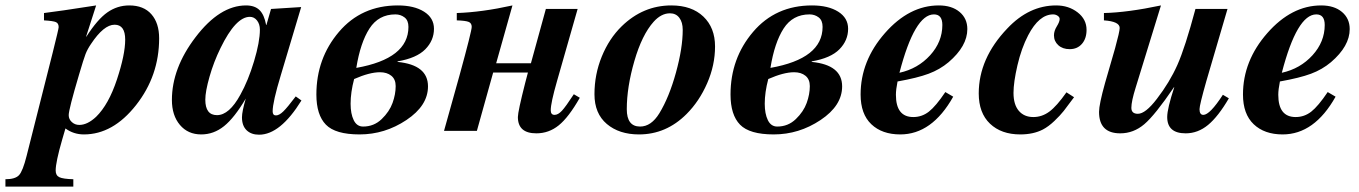

<svg xmlns="http://www.w3.org/2000/svg" viewBox="-116 -482 5006 707"><path d="M201 -347H202Q243 -411 279.5 -436.5Q316 -462 360 -462Q413 -462 441.5 -429.5Q470 -397 470 -341Q470 -203 385 -95Q300 13 193 13Q155 13 125 -9L113 32Q89 115 89 146Q89 164 102.5 170.5Q116 177 154 178V205H-96V178Q-60 178 -46 163Q-32 148 -18 92L78 -288Q100 -376 100 -382Q100 -396 90 -400.5Q80 -405 46 -407V-434Q97 -440 238 -462ZM306 -391Q266 -391 219 -320Q206 -301 199 -283Q192 -265 175 -207Q137 -79 137 -58Q137 -43 148.5 -32.5Q160 -22 176 -22Q206 -22 238 -52Q284 -97 314.5 -189Q345 -281 345 -336Q345 -391 306 -391Z M973 -127 994 -112Q916 14 838 14Q809 14 792 -2.5Q775 -19 775 -50Q775 -71 789 -119Q747 -48 709 -17.5Q671 13 625 13Q576 13 546.5 -22Q517 -57 517 -114Q517 -231 604 -345Q693 -462 790 -462Q822 -462 839.5 -445Q857 -428 864 -390H865L882 -449L993 -456L918 -205Q888 -106 888 -72Q888 -57 900 -57Q912 -57 927 -71.5Q942 -86 973 -127ZM841 -373Q841 -393 830.5 -406.5Q820 -420 804 -420Q752 -420 696 -305Q671 -254 655.5 -199.5Q640 -145 640 -115Q640 -58 683 -58Q728 -58 769 -133Q798 -185 819.5 -256.5Q841 -328 841 -373Z M1348 -256V-254Q1460 -243 1460 -164Q1460 -93 1380.5 -40Q1301 13 1208 13Q1119 13 1084 -23Q1049 -59 1049 -134Q1049 -267 1132 -364.5Q1215 -462 1349 -462Q1409 -462 1445.5 -439Q1482 -416 1482 -376Q1482 -333 1450 -300.5Q1418 -268 1348 -256ZM1388 -383Q1388 -407 1373.5 -418Q1359 -429 1340 -429Q1278 -429 1244.5 -377Q1211 -325 1196 -232Q1388 -266 1388 -383ZM1341 -165Q1341 -190 1325 -203Q1309 -216 1283 -216Q1245 -216 1188 -191Q1175 -142 1175 -100Q1175 -63 1186.5 -39.5Q1198 -16 1221 -16Q1261 -16 1289.5 -43.5Q1318 -71 1329.5 -103Q1341 -135 1341 -165Z M1997 -135 2019 -122Q1978 -50 1941.5 -20.5Q1905 9 1859 9Q1791 9 1791 -51Q1791 -71 1818 -177L1828 -215H1700L1640 0H1519L1576 -204Q1621 -368 1621 -383Q1621 -397 1609.5 -401.5Q1598 -406 1566 -407V-434Q1658 -437 1771 -462L1711 -249H1839L1894 -449H2011L1935 -183Q1912 -103 1912 -76Q1912 -59 1926 -59Q1939 -59 1953 -74Q1967 -89 1997 -135Z M2412 -62Q2337 13 2237 13Q2164 13 2118.5 -25.5Q2073 -64 2073 -135Q2073 -208 2100 -274Q2127 -340 2173 -385Q2252 -462 2356 -462Q2431 -462 2474 -421Q2517 -380 2517 -311Q2517 -242 2488 -175.5Q2459 -109 2412 -62ZM2398 -372Q2398 -400 2385.5 -416.5Q2373 -433 2351 -433Q2319 -433 2291 -402Q2248 -354 2220 -257.5Q2192 -161 2192 -80Q2192 -16 2241 -16Q2282 -16 2312 -65Q2348 -124 2373 -214.5Q2398 -305 2398 -372Z M2873 -256V-254Q2985 -243 2985 -164Q2985 -93 2905.5 -40Q2826 13 2733 13Q2644 13 2609 -23Q2574 -59 2574 -134Q2574 -267 2657 -364.5Q2740 -462 2874 -462Q2934 -462 2970.5 -439Q3007 -416 3007 -376Q3007 -333 2975 -300.5Q2943 -268 2873 -256ZM2913 -383Q2913 -407 2898.5 -418Q2884 -429 2865 -429Q2803 -429 2769.5 -377Q2736 -325 2721 -232Q2913 -266 2913 -383ZM2866 -165Q2866 -190 2850 -203Q2834 -216 2808 -216Q2770 -216 2713 -191Q2700 -142 2700 -100Q2700 -63 2711.5 -39.5Q2723 -16 2746 -16Q2786 -16 2814.5 -43.5Q2843 -71 2854.5 -103Q2866 -135 2866 -165Z M3365 -143 3394 -126Q3316 13 3199 13Q3132 13 3092.5 -24.5Q3053 -62 3053 -134Q3053 -258 3142.5 -360Q3232 -462 3341 -462Q3389 -462 3417.5 -438Q3446 -414 3446 -375Q3446 -312 3377 -253Q3345 -226 3303.5 -210.5Q3262 -195 3189 -182Q3183 -152 3183 -133Q3183 -51 3247 -51Q3279 -51 3304.5 -71Q3330 -91 3365 -143ZM3354 -390Q3354 -429 3323 -429Q3252 -429 3196 -214Q3264 -229 3309 -278.5Q3354 -328 3354 -390Z M3811 -142 3839 -124Q3814 -90 3801 -73.5Q3788 -57 3766.5 -36.5Q3745 -16 3724 -5Q3689 13 3641 13Q3571 13 3529.5 -26.5Q3488 -66 3488 -138Q3488 -267 3593 -377Q3673 -462 3773 -462Q3819 -462 3852 -436.5Q3885 -411 3885 -372Q3885 -340 3868 -320.5Q3851 -301 3823 -301Q3797 -301 3781 -315.5Q3765 -330 3765 -352Q3765 -368 3775.5 -385Q3786 -402 3786 -412Q3786 -419 3778.5 -424Q3771 -429 3762 -429Q3710 -429 3670 -352Q3645 -304 3630.5 -241.5Q3616 -179 3616 -140Q3616 -97 3635.5 -74Q3655 -51 3689 -51Q3721 -51 3748 -71Q3775 -91 3811 -142Z M4387 -133 4409 -120Q4370 -53 4332.5 -22Q4295 9 4250 9Q4182 9 4182 -51Q4182 -82 4208 -161H4207Q4137 -58 4097.5 -24.5Q4058 9 4009 9Q3931 9 3931 -70Q3931 -97 3953 -176L3990 -304Q4007 -366 4007 -379Q4007 -403 3949 -407V-434Q4036 -436 4159 -462L4066 -160Q4050 -109 4050 -85Q4050 -63 4074 -63Q4102 -63 4144 -118Q4191 -179 4219.5 -243Q4248 -307 4286 -449H4404L4326 -183Q4301 -95 4301 -80Q4301 -59 4315 -59Q4339 -59 4387 -133Z M4773 -143 4802 -126Q4724 13 4607 13Q4540 13 4500.5 -24.5Q4461 -62 4461 -134Q4461 -258 4550.5 -360Q4640 -462 4749 -462Q4797 -462 4825.5 -438Q4854 -414 4854 -375Q4854 -312 4785 -253Q4753 -226 4711.5 -210.5Q4670 -195 4597 -182Q4591 -152 4591 -133Q4591 -51 4655 -51Q4687 -51 4712.5 -71Q4738 -91 4773 -143ZM4762 -390Q4762 -429 4731 -429Q4660 -429 4604 -214Q4672 -229 4717 -278.5Q4762 -328 4762 -390Z"/></svg>

Font: STIX
Style: Bold Italic
Weight: 700
Italic angle: -16.33°
Designer: MicroPress Inc., with final additions and corrections provided by Coen Hoffman, Elsevier (retired)
Version: Version 1.1.1